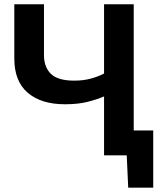

<svg xmlns="http://www.w3.org/2000/svg" viewBox="-20 -733 764 906"><path d="M471 0V-278Q436 -263 391.5 -252Q347 -241 286.5 -241Q174.5 -241 111 -295.2Q47.5 -349.5 47.5 -457V-713H187.5V-473.5Q187.5 -416.5 220.2 -384.5Q253 -352.5 329.5 -352.5Q373.5 -352.5 408.2 -362Q443 -371.5 471 -386V-713H611V-117.5H703V152.5H585L578 0Z"/></svg>

Font: Heraclito SemiBold
Style: Regular
Weight: 600
Designer: Kostas Bartsokas (font) & Cristiano Sobral (main changes)
Foundry: Kostas Bartsokas (font) & Cristiano Sobral (main changes)
Version: Version 1.00;July 8, 2020;FontCreator 13.0.0.2655 64-bit